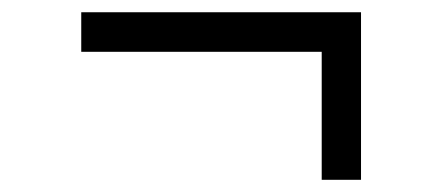

<svg xmlns="http://www.w3.org/2000/svg" viewBox="-20 -419 724 315"><path d="M572.3 -124H507.8V-334H113.3V-398.9H572.3Z"/></svg>

Font: Segoe UI Historic
Style: Regular
Weight: 400
Foundry: Microsoft Corporation
Version: Version 1.03